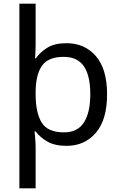

<svg xmlns="http://www.w3.org/2000/svg" viewBox="-20 -780 655 1040"><path d="M560 -269Q560 -132 499.5 -61Q439 10 340 10Q277 10 237 -13Q197 -36 173 -68H167Q168 -61 169.5 -45Q171 -29 172 -12Q173 5 173 16V240H85V-760H173V-536Q173 -522 172 -499.5Q171 -477 170 -464H174Q198 -498 237 -522Q276 -546 340 -546Q439 -546 499.5 -476Q560 -406 560 -269ZM469 -270Q469 -371 434 -421.5Q399 -472 325 -472Q243 -472 209 -426Q175 -380 173 -288V-269Q173 -170 205.5 -116.5Q238 -63 326 -63Q400 -63 434.5 -116.5Q469 -170 469 -270Z"/></svg>

Font: Noto Sans Syloti Nagri
Style: Regular
Weight: 400
Designer: Monotype Design Team
Foundry: Monotype Imaging Inc.
Version: Version 2.003; ttfautohint (v1.8.4.7-5d5b)